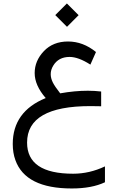

<svg xmlns="http://www.w3.org/2000/svg" viewBox="-20 -753 668 1087"><path d="M238.8 -197.8Q176.3 -270 176.3 -339.4Q176.3 -408.7 228.3 -463.4Q280.3 -518.1 365.2 -518.1Q450.2 -518.1 523.4 -458.5L491.7 -387.2Q423.8 -430.7 374 -430.7Q311.5 -430.7 281.7 -381.8Q267.1 -358.4 267.1 -333Q267.1 -310.5 278.8 -286.6Q289.6 -264.6 320.8 -224.6Q403.3 -239.3 477.1 -239.3Q516.1 -239.3 552.7 -234.9V-151.4Q521 -152.3 491.7 -152.3Q133.3 -152.3 133.3 54.2Q133.3 230.5 394 230.5Q486.8 230.5 574.2 189V278.8Q500 314 386.7 314Q124 314 66.9 152.8Q52.2 112.3 52.2 62Q52.2 -121.6 238.8 -197.8ZM292.9 -667.6 358.7 -733.4 425.1 -667.1 359.3 -601.2Z"/></svg>

Font: Nahid FD
Style: FD
Weight: 400
Foundry: DejaVu fonts team - Redesigned by Saber Rastikerdar
Version: Version 0.3.0